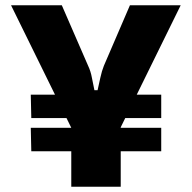

<svg xmlns="http://www.w3.org/2000/svg" viewBox="-20 -710 729 730"><path d="M667 -690 434 -216H255L22 -690H215L315 -460Q325 -439 329.5 -414Q334 -389 339 -367H351Q356 -389 361.5 -414.5Q367 -440 375 -460L474 -690ZM439 -326V0H251V-326ZM593 -224V-135H99L97 -224ZM593 -350V-261H99L97 -350Z"/></svg>

Font: Exo 2 ExtraBold
Style: Regular
Weight: 800
Designer: Natanael Gama
Foundry: Natanael Gama
Version: Version 2.010